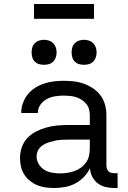

<svg xmlns="http://www.w3.org/2000/svg" viewBox="-20 -932 640 960"><path d="M251 8Q251 8 251 8Q251 8 250 8Q229 8 207.5 5Q186 2 166.5 -6Q147 -14 130 -27.5Q113 -41 101.5 -59Q90 -77 85 -98.5Q80 -120 80 -141Q80 -169 89 -195.5Q98 -222 117 -242Q136 -262 160.5 -274.5Q185 -287 212 -294.5Q239 -302 266.5 -304.5Q294 -307 321 -307H429V-355Q429 -371 425 -386Q421 -401 411 -413Q401 -425 387.5 -433.5Q374 -442 359.5 -446.5Q345 -451 329.5 -452.5Q314 -454 299 -454Q277 -454 255 -450.5Q233 -447 213.5 -436.5Q194 -426 181.5 -407.5Q169 -389 169 -367Q169 -367 169 -367Q169 -367 169 -367H86Q86 -367 86 -367Q86 -367 86 -367Q86 -392 94.5 -416Q103 -440 118.5 -459.5Q134 -479 155 -492.5Q176 -506 200 -514Q224 -522 249 -525Q274 -528 299 -528Q325 -528 350.5 -525Q376 -522 400.5 -513Q425 -504 447 -489Q469 -474 484 -453Q499 -432 505.5 -406.5Q512 -381 512 -355V-104Q512 -97 514.5 -89Q517 -81 522.5 -75.5Q528 -70 535.5 -68Q543 -66 551 -66H568V8H551Q529 8 507.5 3Q486 -2 468.5 -15.5Q451 -29 441 -49Q431 -69 430 -91Q418 -66 399 -46.5Q380 -27 356 -14.5Q332 -2 305 3Q278 8 251 8ZM282 -65Q300 -65 318 -68Q336 -71 353 -77Q370 -83 385 -94Q400 -105 410.5 -120Q421 -135 425 -153Q429 -171 429 -189V-234H321Q305 -234 288 -233Q271 -232 255 -228.5Q239 -225 223 -220Q207 -215 193 -205.5Q179 -196 171 -181Q163 -166 163 -150Q163 -129 174 -111Q185 -93 202.5 -82.5Q220 -72 240.5 -68.5Q261 -65 282 -65ZM400 -608Q387 -608 375 -611.5Q363 -615 354 -624Q345 -633 341.5 -645Q338 -657 338 -670Q338 -683 341.5 -695Q345 -707 354 -716Q363 -725 375 -729Q387 -733 400 -733Q413 -733 425 -729Q437 -725 446 -716Q455 -707 459 -695Q463 -683 463 -670Q463 -657 459 -645Q455 -633 446 -624Q437 -615 425 -611.5Q413 -608 400 -608ZM200 -608Q187 -608 175 -611.5Q163 -615 154 -624Q145 -633 141.5 -645Q138 -657 138 -670Q138 -683 141.5 -695Q145 -707 154 -716Q163 -725 175 -729Q187 -733 200 -733Q213 -733 225 -729Q237 -725 246 -716Q255 -707 259 -695Q263 -683 263 -670Q263 -657 259 -645Q255 -633 246 -624Q237 -615 225 -611.5Q213 -608 200 -608ZM150 -838V-912H450V-838Z"/></svg>

Font: Iosevka Meiseki Sans
Style: Regular
Weight: 400
Monospace: yes
Designer: Belleve Invis
Foundry: Belleve Invis
Version: Version 11.2.6; ttfautohint (v1.8.4)